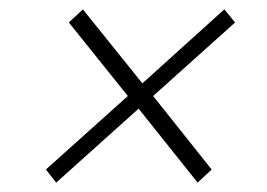

<svg xmlns="http://www.w3.org/2000/svg" viewBox="-20 -554 571 410"><path d="M459 -534 482 -506 307 -349 432 -192 402 -164 276 -322 100 -164 78 -192 253 -349 127 -506 157 -534 284 -376Z"/></svg>

Font: Bitter Pro Light
Style: Italic
Weight: 300
Italic angle: -9°
Designer: Sol Matas, and Bitter project Authors
Foundry: Sol Matas
Version: Version 1.010